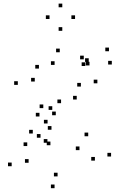

<svg xmlns="http://www.w3.org/2000/svg" viewBox="-20 -801 660 1048"><path d="M511.5 -346.2V-366.2H491.5V-346.2ZM468.5 -443.8V-463.8H448.5V-443.8ZM464.3 -463V-483H444.3V-463ZM306.2 -515.7V-535.7H286.2V-515.7ZM77.3 -337.7V-357.7H57.3V-337.7ZM284.5 -172V-192H264.5V-172ZM445.7 -440.7V-460.7H425.7V-440.7ZM590.3 -448.8V-468.8H570.3V-448.8ZM574.8 -521.3V-541.3H554.8V-521.3ZM437.3 -477.2V-497.2H417.3V-477.2ZM195.5 -165.2V-185.2H175.5V-165.2ZM159 -72.3V-92.3H139V-72.3ZM255.2 -8.3V-28.3H235.2V-8.3ZM413.8 18.5V-1.5H393.8V18.5ZM498 75.7V55.7H478V75.7ZM294.3 161.8V141.8H274.3V161.8ZM136.2 87.5V67.5H116.2V87.5ZM238.8 -21.8V-41.8H218.8V-21.8ZM201.2 -49.3V-69.3H181.2V-49.3ZM128.7 -3.8V-23.8H108.7V-3.8ZM43.7 106.3V86.3H23.7V106.3ZM277.8 226.2V206.2H257.8V226.2ZM586.3 53.3V33.3H566.3V53.3ZM461.5 -57.3V-77.3H441.5V-57.3ZM261 -92.8V-112.8H241V-92.8ZM239.7 -127V-147H219.7V-127ZM265.3 -201.2V-221.2H245.3V-201.2ZM216.3 -210.8V-230.8H196.3V-210.8ZM398.8 -257.8V-277.8H378.8V-257.8ZM313.3 -237.8V-257.8H293.3V-237.8ZM169.8 -356V-376H149.8V-356ZM192.5 -426.7V-446.7H172.5V-426.7ZM278 -446.7V-466.7H258V-446.7ZM421.5 -328.5V-348.5H401.5V-328.5ZM389.7 -697.3V-717.3H369.7V-697.3ZM320 -761.3V-781.3H300V-761.3ZM250.3 -697.3V-717.3H230.3V-697.3ZM320 -632.8V-652.8H300V-632.8Z"/></svg>

Font: Monaspace Argon Dots Var
Style: Regular
Weight: 400
Designer: Riley Cran and the Lettermatic Team
Version: Version 1.100 (Monaspace Argon Dots)